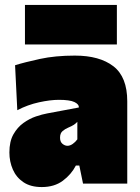

<svg xmlns="http://www.w3.org/2000/svg" viewBox="-20 -743 565 777"><path d="M149 14Q104 14 75 -5.5Q46 -25 32 -57Q18 -89 18 -126Q18 -170.5 34.2 -199.2Q50.5 -228 75 -245.5Q99.5 -263 125.5 -271.8Q151.5 -280.5 171 -284L299 -308Q300 -321 281.2 -330Q262.5 -339 218 -339Q183.5 -339 137.8 -329Q92 -319 50 -297L41 -479Q79.5 -491 141.5 -504.5Q203.5 -518 283 -518Q383 -518 439 -474.8Q495 -431.5 495 -333V0H316L301 -73H287Q268.5 -37 234.2 -11.5Q200 14 149 14ZM253 -153Q263.5 -153 274.2 -160.5Q285 -168 293 -179V-250Q287 -243.5 279.2 -238.2Q271.5 -233 255 -226Q244 -221.5 233.5 -212.8Q223 -204 223 -186Q223 -169 232.8 -161Q242.5 -153 253 -153ZM81 -563V-723H453V-563Z"/></svg>

Font: Commissioner Black
Style: Regular
Weight: 900
Designer: Kostas Bartsokas
Foundry: Kostas Bartsokas
Version: Version 1.000; ttfautohint (v1.8.3)